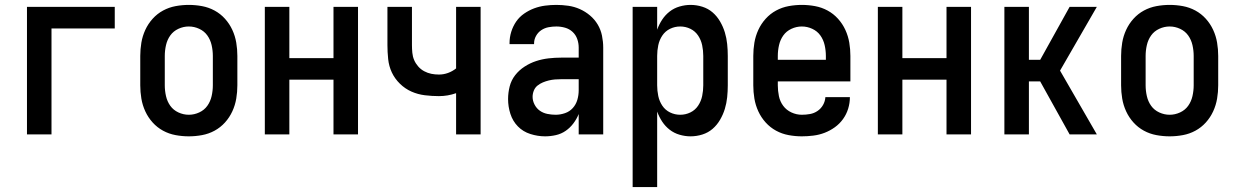

<svg xmlns="http://www.w3.org/2000/svg" viewBox="-20 -548 5040 783"><path d="M90 0V-520H448V-432H190V0Z M750 8Q723 8 696 3Q669 -2 645 -15Q621 -28 602.5 -48.5Q584 -69 572.5 -94Q561 -119 556.5 -146Q552 -173 552 -200V-320Q552 -347 556.5 -374Q561 -401 572.5 -426Q584 -451 602.5 -471.5Q621 -492 645 -505Q669 -518 696 -523Q723 -528 750 -528Q777 -528 804 -523Q831 -518 855 -505Q879 -492 897.5 -471.5Q916 -451 927.5 -426Q939 -401 943.5 -374Q948 -347 948 -320V-200Q948 -173 943.5 -146Q939 -119 927.5 -94Q916 -69 897.5 -48.5Q879 -28 855 -15Q831 -2 804 3Q777 8 750 8ZM750 -80Q772 -80 792.5 -89.5Q813 -99 825.5 -116.5Q838 -134 843 -156Q848 -178 848 -200V-320Q848 -342 843 -364Q838 -386 825.5 -403.5Q813 -421 792.5 -430.5Q772 -440 750 -440Q728 -440 707.5 -430.5Q687 -421 674.5 -403.5Q662 -386 657 -364Q652 -342 652 -320V-200Q652 -178 657 -156Q662 -134 674.5 -116.5Q687 -99 707.5 -89.5Q728 -80 750 -80Z M1060 0V-520H1160V-311H1340V-520H1440V0H1340V-223H1160V0Z M1840 0V-168Q1823 -162 1805.5 -159Q1788 -156 1770 -156Q1742 -156 1713 -159.5Q1684 -163 1658 -174.5Q1632 -186 1611 -206.5Q1590 -227 1578 -252.5Q1566 -278 1563 -307Q1560 -336 1560 -364V-520H1660V-364Q1660 -349 1661.5 -333Q1663 -317 1669 -303Q1675 -289 1685.5 -277Q1696 -265 1710 -257.5Q1724 -250 1739 -247Q1754 -244 1770 -244Q1789 -244 1807 -250.5Q1825 -257 1840 -269V-520H1940V0Z M2203 8Q2173 8 2143 -1.5Q2113 -11 2092 -32.5Q2071 -54 2061.5 -83.5Q2052 -113 2052 -144Q2052 -170 2058.5 -195.5Q2065 -221 2081 -241.5Q2097 -262 2119.5 -276.5Q2142 -291 2166.5 -299Q2191 -307 2217 -310Q2243 -313 2269 -313H2340V-354Q2340 -372 2334 -389Q2328 -406 2315 -418Q2302 -430 2284.5 -435Q2267 -440 2249 -440Q2233 -440 2217 -437Q2201 -434 2187.5 -425Q2174 -416 2166 -401.5Q2158 -387 2158 -371V-368H2058V-373Q2058 -396 2065 -418.5Q2072 -441 2085 -460Q2098 -479 2117.5 -492.5Q2137 -506 2158.5 -514Q2180 -522 2203 -525Q2226 -528 2249 -528Q2273 -528 2297.5 -524.5Q2322 -521 2344.5 -511Q2367 -501 2386 -485Q2405 -469 2417.5 -448Q2430 -427 2435 -402.5Q2440 -378 2440 -354V0H2340V-83Q2332 -63 2318.5 -45Q2305 -27 2287 -14.5Q2269 -2 2247 3Q2225 8 2203 8ZM2246 -80Q2265 -80 2284 -86.5Q2303 -93 2316 -107.5Q2329 -122 2334.5 -141Q2340 -160 2340 -180V-225H2269Q2256 -225 2243.5 -224Q2231 -223 2218.5 -220Q2206 -217 2194 -212Q2182 -207 2172 -199Q2162 -191 2157 -178.5Q2152 -166 2152 -153Q2152 -137 2160 -121.5Q2168 -106 2181.5 -96.5Q2195 -87 2212 -83.5Q2229 -80 2246 -80Z M2560 215V-520H2660V-427Q2668 -449 2680.5 -468Q2693 -487 2711 -501Q2729 -515 2751.5 -521.5Q2774 -528 2796 -528Q2821 -528 2844.5 -520.5Q2868 -513 2886 -497.5Q2904 -482 2916.5 -460.5Q2929 -439 2936 -416Q2943 -393 2945.5 -368.5Q2948 -344 2948 -320V-200Q2948 -176 2945.5 -151.5Q2943 -127 2936 -104Q2929 -81 2916.5 -59.5Q2904 -38 2886 -22.5Q2868 -7 2844.5 0.5Q2821 8 2796 8Q2774 8 2751.5 1.5Q2729 -5 2711 -19Q2693 -33 2680.5 -52Q2668 -71 2660 -93V215ZM2754 -80Q2776 -80 2795.5 -89.5Q2815 -99 2827 -117Q2839 -135 2843.5 -156.5Q2848 -178 2848 -200V-320Q2848 -342 2843.5 -363.5Q2839 -385 2827 -403Q2815 -421 2795.5 -430.5Q2776 -440 2754 -440Q2732 -440 2712.5 -430.5Q2693 -421 2681 -403Q2669 -385 2664.5 -363.5Q2660 -342 2660 -320V-200Q2660 -178 2664.5 -156.5Q2669 -135 2681 -117Q2693 -99 2712.5 -89.5Q2732 -80 2754 -80Z M3250 8Q3223 8 3196 3Q3169 -2 3145 -15Q3121 -28 3102.5 -48.5Q3084 -69 3072.5 -94Q3061 -119 3056.5 -146Q3052 -173 3052 -200V-320Q3052 -347 3056.5 -374Q3061 -401 3072.5 -426Q3084 -451 3102.5 -471.5Q3121 -492 3145 -505Q3169 -518 3196 -523Q3223 -528 3250 -528Q3277 -528 3304 -523Q3331 -518 3355 -505Q3379 -492 3397.5 -471.5Q3416 -451 3427.5 -426Q3439 -401 3443.5 -374Q3448 -347 3448 -320V-216H3152V-200Q3152 -178 3156.5 -156Q3161 -134 3174 -116.5Q3187 -99 3207.5 -89.5Q3228 -80 3250 -80Q3267 -80 3283.5 -83Q3300 -86 3314 -95.5Q3328 -105 3336.5 -120Q3345 -135 3346 -152H3446Q3446 -128 3439 -105Q3432 -82 3418 -62.5Q3404 -43 3384.5 -29Q3365 -15 3343 -6.5Q3321 2 3297 5Q3273 8 3250 8ZM3348 -304V-320Q3348 -342 3343 -364Q3338 -386 3325.5 -403.5Q3313 -421 3292.5 -430.5Q3272 -440 3250 -440Q3228 -440 3207.5 -430.5Q3187 -421 3174.5 -403.5Q3162 -386 3157 -364Q3152 -342 3152 -320V-304Z M3560 0V-520H3660V-311H3840V-520H3940V0H3840V-223H3660V0Z M4076 0V-520H4176V-304H4222L4342 -520H4453L4303 -260L4453 0H4342L4222 -216H4176V0Z M4750 8Q4723 8 4696 3Q4669 -2 4645 -15Q4621 -28 4602.5 -48.5Q4584 -69 4572.5 -94Q4561 -119 4556.5 -146Q4552 -173 4552 -200V-320Q4552 -347 4556.5 -374Q4561 -401 4572.5 -426Q4584 -451 4602.5 -471.5Q4621 -492 4645 -505Q4669 -518 4696 -523Q4723 -528 4750 -528Q4777 -528 4804 -523Q4831 -518 4855 -505Q4879 -492 4897.5 -471.5Q4916 -451 4927.5 -426Q4939 -401 4943.5 -374Q4948 -347 4948 -320V-200Q4948 -173 4943.5 -146Q4939 -119 4927.5 -94Q4916 -69 4897.5 -48.5Q4879 -28 4855 -15Q4831 -2 4804 3Q4777 8 4750 8ZM4750 -80Q4772 -80 4792.5 -89.5Q4813 -99 4825.5 -116.5Q4838 -134 4843 -156Q4848 -178 4848 -200V-320Q4848 -342 4843 -364Q4838 -386 4825.5 -403.5Q4813 -421 4792.5 -430.5Q4772 -440 4750 -440Q4728 -440 4707.5 -430.5Q4687 -421 4674.5 -403.5Q4662 -386 4657 -364Q4652 -342 4652 -320V-200Q4652 -178 4657 -156Q4662 -134 4674.5 -116.5Q4687 -99 4707.5 -89.5Q4728 -80 4750 -80Z"/></svg>

Font: Iosevka Term Curly Semibold
Style: Regular
Weight: 600
Designer: Belleve Invis
Foundry: Belleve Invis
Version: Version 32.3.0